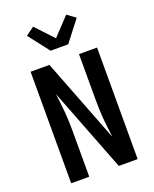

<svg xmlns="http://www.w3.org/2000/svg" viewBox="-177 -1090 954 1189"><g transform="rotate(-20 300.0 -496.0)"><path d="M200 0H81V-735H205L419 -183Q415 -216 411 -248Q407 -280 404.5 -312Q402 -344 401 -376.5Q400 -409 400 -441V-735H519V0H395L181 -552Q185 -519 189 -487Q193 -455 195.5 -423Q198 -391 199 -358.5Q200 -326 200 -294ZM242 -815 136 -952 191 -992 300 -876 409 -992 464 -952 358 -815Z"/></g></svg>

Font: R Plex Mono
Style: Bold
Weight: 700
Monospace: yes
Designer: Belleve Invis
Foundry: Belleve Invis
Version: Version 31.8.0